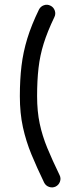

<svg xmlns="http://www.w3.org/2000/svg" viewBox="-20 -747 341 826"><path d="M196.8 -722.7Q210.4 -716.3 215.6 -701.7Q220.7 -687 213.9 -673.3Q184.1 -611.3 168 -559.8Q151.9 -508.3 145.8 -454.8Q139.6 -401.4 139.6 -333Q139.6 -267.6 150.9 -214.8Q162.1 -162.1 183.6 -110.1Q205.1 -58.1 236.3 6.3Q243.2 20 238 34.4Q232.9 48.8 219.2 55.7Q205.6 62 191.2 57.1Q176.8 52.2 169.9 38.6Q138.7 -25.9 115.2 -82.8Q91.8 -139.6 78.6 -199.7Q65.4 -259.8 65.4 -333Q65.4 -404.3 72.5 -463.6Q79.6 -522.9 97.4 -581.1Q115.2 -639.2 147.5 -705.6Q154.3 -719.2 168.7 -724.4Q183.1 -729.5 196.8 -722.7Z"/></svg>

Font: Mikhak-FD Regular
Style: FD-Regular
Weight: 400
Designer: Amin Abedi
Version: Version 3.2